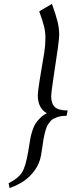

<svg xmlns="http://www.w3.org/2000/svg" viewBox="-20 -809 366 980"><path d="M23.9 126Q73.2 101.6 92.3 71.3Q111.3 41 124 -36.1L128.9 -65.9Q132.3 -89.8 135.5 -105.5Q138.7 -121.1 145.3 -142.1Q151.9 -163.1 160.9 -177.5Q169.9 -191.9 184.8 -206.5Q199.7 -221.2 219.2 -231Q172.9 -256.8 172.9 -323.2Q172.9 -337.9 182.1 -397.9L206.1 -542Q211.9 -579.1 211.9 -615.2Q211.9 -645 205.1 -673.3Q198.2 -701.7 180.2 -751L245.1 -789.1Q266.1 -731 274.2 -697Q282.2 -663.1 282.2 -630.9Q282.2 -616.2 274.9 -561L252 -405.8Q241.2 -335 241.2 -317.9Q241.2 -280.3 259.8 -262.7Q278.3 -245.1 325.2 -245.1L319.8 -217.8Q305.2 -217.8 292.7 -216.1Q280.3 -214.4 270.3 -210.4Q260.3 -206.5 252.2 -202.4Q244.1 -198.2 237.5 -190.2Q231 -182.1 226.1 -175.3Q221.2 -168.5 217 -157Q212.9 -145.5 210.2 -136.2Q207.5 -127 204.6 -111.8Q201.7 -96.7 200 -85.7Q198.2 -74.7 195.8 -56.2L189.9 -19Q183.1 23.9 158.2 58.8Q133.3 93.8 101.3 115.2Q69.3 136.7 28.8 150.9Z"/></svg>

Font: Dehuti
Style: Italic
Weight: 400
Version: Version 1.2